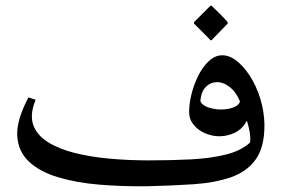

<svg xmlns="http://www.w3.org/2000/svg" viewBox="-20 -640 996 668"><path d="M744 -447Q772 -451 799 -431.5Q826 -412 849 -376.5Q872 -341 885.5 -297Q899 -253 900 -208Q901 -130 870.5 -86.5Q840 -43 784 -23.5Q728 -4 653.5 1Q579 6 492 8Q406 9 326.5 2.5Q247 -4 183 -23Q119 -42 81 -77.5Q43 -113 40 -167.5Q37 -222 79 -301L104 -293Q83 -242 95.5 -206Q108 -170 146 -146Q184 -122 239.5 -108Q295 -94 361.5 -88Q428 -82 497 -82Q576 -82 644 -85.5Q712 -89 765 -102Q818 -115 850 -144Q852 -160 849 -179Q846 -198 839 -220Q823 -191 798.5 -179Q774 -167 748 -166Q721 -165 695.5 -175.5Q670 -186 654 -205.5Q638 -225 638 -250Q638 -280 646.5 -313.5Q655 -347 669.5 -376Q684 -405 703.5 -424.5Q723 -444 744 -447ZM749 -259Q772 -259 791.5 -266Q811 -273 815 -287Q801 -321 777.5 -338.5Q754 -356 731 -354Q711 -353 695.5 -337Q680 -321 677 -289Q682 -274 704 -266.5Q726 -259 749 -259ZM712 -500Q711 -502 700 -513Q689 -524 676 -537Q663 -550 655 -558V-563L712 -620H716Q730 -607 745 -592Q760 -577 772 -563V-558L716 -500Z"/></svg>

Font: Bona Nova
Style: Regular
Weight: 400
Designer: Mateusz Machalski
Foundry: Capitalics
Version: Version 4.001; ttfautohint (v1.8.3)